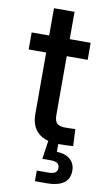

<svg xmlns="http://www.w3.org/2000/svg" viewBox="-96 -707 524 956"><g transform="rotate(10 166.5 -228.5)"><path d="M306.6 -522.5V-436.5H8.3V-522.5ZM96.7 -660.6H200.7V-139.2Q200.7 -109.4 212.9 -97.2Q225.1 -85 256.3 -85Q267.1 -85 281.2 -85.4Q295.4 -85.9 305.7 -86.4L310.1 -1Q295.9 0.5 277.8 1Q259.8 1.5 242.7 1.5Q169.4 1.5 133.1 -30.8Q96.7 -63 96.7 -126.5ZM152.8 204.1V150.4H210.4Q234.4 150.4 245.6 142.8Q256.8 135.3 256.8 119.1Q256.8 103 245.6 95.5Q234.4 87.9 210.4 87.9H169.9L186 -22.9H235.4V0L234.9 41Q278.8 42.5 303 63.7Q327.1 85 327.1 120.6Q327.1 163.6 297.1 183.8Q267.1 204.1 213.4 204.1Z"/></g></svg>

Font: Inter 28pt Medium
Style: Regular
Weight: 500
Designer: Rasmus Andersson
Foundry: rsms
Version: Version 4.001;git-66647c0bb